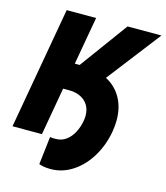

<svg xmlns="http://www.w3.org/2000/svg" viewBox="-160 -824 952 1103"><g transform="rotate(15 316.0 -272.0)"><path d="M539.5 -188Q539.5 -156 533.5 -120Q519 -36.5 477.8 32.2Q436.5 101 375.5 141Q314.5 181 244.5 181Q222 181 204 177.8Q186 174.5 175.5 170L195 3.5Q201 5.5 211.5 5.8Q222 6 229.5 6Q263 6 289.5 -13Q316 -32 333.2 -64.2Q350.5 -96.5 357.5 -136Q360.5 -152 360.5 -167Q360.5 -202 345 -228.2Q329.5 -254.5 300.2 -269.2Q271 -284 230.5 -284H195.5L145.5 0H-29.5L98.5 -725H273.5L223 -440H252L460.5 -725H662L417 -407.5Q475 -377.5 507.2 -321Q539.5 -264.5 539.5 -188Z"/></g></svg>

Font: JuliaMono Black
Style: Italic
Weight: 900
Italic angle: -9°
Monospace: yes
Designer: cormullion
Foundry: corm
Version: Version 0.057; ttfautohint (v1.8.4)